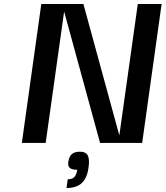

<svg xmlns="http://www.w3.org/2000/svg" viewBox="-20 -720 834 967"><path d="M674 -700H794L696 0H484L303 -662L210 0H90L188 -700H400L581 -38ZM384 44H383ZM384 44H383Q412 44 422 63Q432 82 426 123Q419 177 392 202Q365 227 315 227L321 183Q343 183 354 172Q365 161 369 135Q342 135 331.5 125.5Q321 116 324 95Q328 68 342 56Q356 44 383 44Z"/></svg>

Font: Fivo Sans Modern Med
Style: Italic
Weight: 450
Designer: Alexander Slobzheninov
Foundry: Alexander Slobzheninov
Version: 1.0